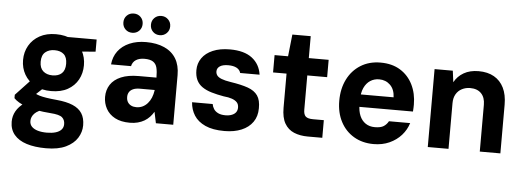

<svg xmlns="http://www.w3.org/2000/svg" viewBox="-57 -890 3520 1291"><g transform="rotate(5 1703.0 -245.0)"><path d="M288 232Q212 232 157 214.5Q102 197 72.5 161.5Q43 126 43 74Q43 35 61.5 2.5Q80 -30 116 -55.5Q152 -81 204 -99L261 -29Q211 -15 189.5 7.5Q168 30 168 58Q168 82 183 97Q198 112 224 119.5Q250 127 285 127Q319 127 344 119.5Q369 112 382.5 97Q396 82 396 60Q396 31 377 14.5Q358 -2 298 -6Q245 -10 204.5 -17.5Q164 -25 133.5 -35.5Q103 -46 81.5 -59Q60 -72 48 -85V-108L156 -223L261 -192L126 -66L167 -139Q178 -132 189 -126.5Q200 -121 216.5 -116Q233 -111 261 -106.5Q289 -102 332 -98Q398 -92 440.5 -74Q483 -56 503.5 -24Q524 8 524 57Q524 102 499 142Q474 182 422 207Q370 232 288 232ZM289 -154Q225 -154 179 -179.5Q133 -205 108 -248.5Q83 -292 83 -346Q83 -400 108 -443.5Q133 -487 179 -512.5Q225 -538 289 -538Q355 -538 400.5 -512.5Q446 -487 470 -443.5Q494 -400 494 -346Q494 -292 470 -248.5Q446 -205 400.5 -179.5Q355 -154 289 -154ZM289 -260Q329 -260 351.5 -281Q374 -302 374 -345Q374 -389 351.5 -409.5Q329 -430 289 -430Q251 -430 226.5 -409.5Q202 -389 202 -345Q202 -302 226 -281Q250 -260 289 -260ZM378 -429 356 -526H564V-444Z M835 12Q774 12 734 -9.5Q694 -31 674 -67.5Q654 -104 654 -147Q654 -194 677.5 -230Q701 -266 748.5 -286Q796 -306 867 -306H987Q987 -347 980.5 -373Q974 -399 954 -412Q934 -425 896 -425Q861 -425 838.5 -410.5Q816 -396 810 -368H675Q680 -420 708.5 -458Q737 -496 785.5 -517Q834 -538 897 -538Q969 -538 1021 -514.5Q1073 -491 1100 -446Q1127 -401 1127 -335V0H1010L994 -76Q983 -57 967.5 -40.5Q952 -24 932.5 -12.5Q913 -1 888.5 5.5Q864 12 835 12ZM869 -96Q892 -96 911 -105Q930 -114 945 -131Q960 -148 969 -170Q978 -192 982 -218V-222H883Q855 -222 837 -214Q819 -206 810.5 -192Q802 -178 802 -160Q802 -139 810.5 -125Q819 -111 834 -103.5Q849 -96 869 -96ZM798 -592Q770 -592 751.5 -610.5Q733 -629 733 -657Q733 -685 751.5 -703.5Q770 -722 798 -722Q826 -722 844.5 -703.5Q863 -685 863 -657Q863 -629 844.5 -610.5Q826 -592 798 -592ZM984 -592Q956 -592 937.5 -610.5Q919 -629 919 -657Q919 -685 937.5 -703.5Q956 -722 984 -722Q1011 -722 1030 -703.5Q1049 -685 1049 -657Q1049 -629 1030 -610.5Q1011 -592 984 -592Z M1473 12Q1394 12 1343.5 -11Q1293 -34 1268 -73.5Q1243 -113 1240 -162H1379Q1382 -144 1392 -128.5Q1402 -113 1421.5 -103.5Q1441 -94 1471 -94Q1496 -94 1514.5 -101.5Q1533 -109 1542 -122Q1551 -135 1551 -153Q1551 -175 1539 -188Q1527 -201 1504.5 -209Q1482 -217 1448 -220Q1402 -228 1365 -239Q1328 -250 1302 -268Q1276 -286 1263 -313.5Q1250 -341 1250 -380Q1250 -425 1275 -461Q1300 -497 1348 -517.5Q1396 -538 1463 -538Q1560 -538 1613 -497Q1666 -456 1676 -386H1545Q1539 -408 1517.5 -419.5Q1496 -431 1461 -431Q1424 -431 1404.5 -418Q1385 -405 1385 -383Q1385 -368 1393.5 -356Q1402 -344 1424.5 -335Q1447 -326 1486 -320Q1559 -309 1604 -293Q1649 -277 1670.5 -246Q1692 -215 1691 -160Q1691 -106 1664 -67.5Q1637 -29 1588 -8.5Q1539 12 1473 12Z M2035 0Q1982 0 1941.5 -17Q1901 -34 1878.5 -73Q1856 -112 1856 -179V-409H1765V-526H1856L1872 -674H1996V-526H2130V-409H1996V-178Q1996 -145 2010.5 -132Q2025 -119 2060 -119H2133V0Z M2480 12Q2404 12 2346.5 -22Q2289 -56 2257 -117Q2225 -178 2225 -258Q2225 -340 2256.5 -403Q2288 -466 2345.5 -502Q2403 -538 2480 -538Q2558 -538 2613 -504Q2668 -470 2697.5 -410.5Q2727 -351 2727 -276Q2727 -266 2726.5 -254Q2726 -242 2725 -229H2324V-313H2587Q2585 -366 2555 -395.5Q2525 -425 2480 -425Q2447 -425 2420.5 -408Q2394 -391 2378.5 -357.5Q2363 -324 2363 -272V-243Q2363 -200 2376.5 -168.5Q2390 -137 2416 -119.5Q2442 -102 2478 -102Q2518 -102 2538 -115Q2558 -128 2570 -150H2713Q2699 -104 2666.5 -67.5Q2634 -31 2586.5 -9.5Q2539 12 2480 12Z M2845 0V-526H2968L2978 -449Q3000 -490 3041.5 -514Q3083 -538 3142 -538Q3203 -538 3246 -513.5Q3289 -489 3312 -442.5Q3335 -396 3335 -329V0H3196V-316Q3196 -365 3169.5 -392.5Q3143 -420 3095 -420Q3065 -420 3039.5 -407Q3014 -394 2999.5 -369Q2985 -344 2985 -308V0Z"/></g></svg>

Font: DM Sans 9pt ExtraBold
Style: Regular
Weight: 800
Version: Version 4.004;gftools[0.9.30]